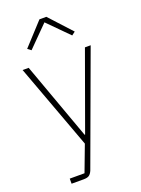

<svg xmlns="http://www.w3.org/2000/svg" viewBox="-174 -824 810 1100"><g transform="rotate(-20 231.0 -274.0)"><path d="M403 -508H438L190 167Q182 185 171 192.5Q160 200 138 200H64V169H154L214 10L23 -508H60L230 -38H233ZM255 -748 379 -613 358 -597 234 -722 110 -597 89 -613 213 -748Z"/></g></svg>

Font: IBM Plex Sans ExtLt
Style: Regular
Weight: 200
Designer: Mike Abbink, Paul van der Laan, Pieter van Rosmalen
Foundry: Bold Monday
Version: Version 3.005